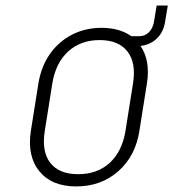

<svg xmlns="http://www.w3.org/2000/svg" viewBox="-20 -660 640 690"><path d="M254 10Q166 10 121.5 -44.5Q77 -99 91 -190L118 -360Q128 -421 159 -465.5Q190 -510 238 -535Q286 -560 345 -560Q409 -560 452 -530H481Q501 -530 515 -544Q529 -558 533 -580L543 -640H583L573 -580Q567 -544 543.5 -521.5Q520 -499 485 -495Q521 -442 508 -360L481 -190Q467 -99 405 -44.5Q343 10 254 10ZM261 -34Q330 -34 374.5 -75Q419 -116 431 -190L458 -360Q470 -434 438 -475Q406 -516 338 -516Q270 -516 225 -475Q180 -434 168 -360L141 -190Q129 -116 160.5 -75Q192 -34 261 -34Z"/></svg>

Font: NKDuy Mono Thin
Style: Italic
Weight: 100
Italic angle: -9°
Monospace: yes
Designer: NKDuy
Foundry: NKDuy
Version: Version 2.251; ttfautohint (v1.8.4.7-5d5b)